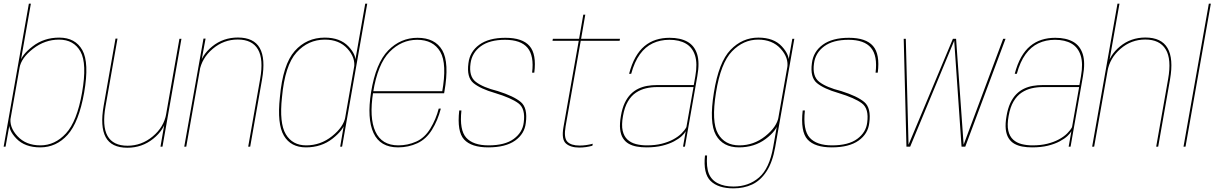

<svg xmlns="http://www.w3.org/2000/svg" viewBox="-23 -805 6667 1054"><path d="M-3 0H7.5L25.5 -100L146.5 -785H135.5ZM198 4Q286 4 348 -64.8Q410 -133.5 439 -297Q467.5 -461 429 -529.8Q390.5 -598.5 302 -598.5Q218 -598.5 155.8 -550.2Q93.5 -502 86 -459L84 -432Q93.5 -487 158.2 -537.2Q223 -587.5 301 -587.5Q382 -587.5 418.8 -522Q455.5 -456.5 427.5 -297Q399.5 -138 339 -72.5Q278.5 -7 198.5 -7Q119.5 -7 72.8 -57.5Q26 -108 36 -163L28.5 -135.5Q20.5 -92.5 67 -44.2Q113.5 4 198 4Z M858 0H869L973 -592H962L878 -116ZM622 -593H611L546 -224Q526 -110 557.2 -52Q588.5 6 676 6Q756.5 6 817.8 -43Q879 -92 890.5 -156.5L889.5 -180Q877 -107.5 815.5 -56.2Q754 -5 677 -5Q597.5 -5 567.2 -59Q537 -113 556.5 -222Z M988.5 0H999.5L1081.5 -463.5L1105.5 -593H1094ZM1339.5 0H1350.5L1415.5 -369Q1435.5 -483.5 1403 -541.2Q1370.5 -599 1283 -599Q1202.5 -599 1142.2 -550.2Q1082 -501.5 1070.5 -436.5L1072 -413.5Q1084.5 -486 1144.8 -537Q1205 -588 1282 -588Q1361.5 -588 1393 -534Q1424.5 -480 1405 -371Z M1844.5 0H1855L1993 -785H1982L1861.5 -100ZM1656.5 4Q1741.5 4 1802.8 -44.2Q1864 -92.5 1872 -135.5L1873 -163Q1863 -108 1800 -57.5Q1737 -7 1658 -7Q1582.5 -7 1546 -68Q1509.5 -129 1525 -271.5Q1541 -446.5 1604.8 -517Q1668.5 -587.5 1760.5 -587.5Q1839.5 -587.5 1884.8 -537.2Q1930 -487 1920.5 -432L1927.5 -459Q1935.5 -502 1889.8 -550.2Q1844 -598.5 1760 -598.5Q1660 -598.5 1594.8 -524.8Q1529.5 -451 1513.5 -271.5Q1497.5 -124.5 1535.5 -60.2Q1573.5 4 1656.5 4Z M2162 4 2164 -7Q2072.5 -7 2037.8 -82.8Q2003 -158.5 2025.5 -299Q2050.5 -454 2115.8 -520.2Q2181 -586.5 2267 -586.5Q2355.5 -586.5 2393.8 -520.8Q2432 -455 2404 -299L2410 -304.5H2021.5L2019.5 -293H2415Q2416 -298 2416.5 -301.5Q2444.5 -461 2404.8 -529.2Q2365 -597.5 2269 -597.5Q2176 -597.5 2108 -528Q2040 -458.5 2014 -299Q1991 -153.5 2027.5 -74.8Q2064 4 2162 4ZM2164 -7 2162 4Q2219 4 2267.8 -18.5Q2316.5 -41 2348.5 -92.8Q2380.5 -144.5 2397 -209H2385.5Q2370 -149.5 2339.2 -99Q2308.5 -48.5 2262 -27.8Q2215.5 -7 2164 -7Z M2657.5 4Q2752.5 4 2804.8 -33.2Q2857 -70.5 2863.5 -130.5Q2874.5 -212 2836.5 -244.5Q2798.5 -277 2709.5 -305Q2627.5 -325.5 2588.8 -355.8Q2550 -386 2560 -456.5Q2567.5 -515 2616 -550.8Q2664.5 -586.5 2749.5 -586.5Q2836 -586.5 2872.8 -542.8Q2909.5 -499 2898 -406H2910Q2923 -507.5 2884 -552.5Q2845 -597.5 2751.5 -597.5Q2660.5 -597.5 2608.2 -559.5Q2556 -521.5 2548.5 -458Q2538 -380.5 2576 -349Q2614 -317.5 2695.5 -294Q2783 -267.5 2822.8 -238Q2862.5 -208.5 2852 -132Q2845.5 -78 2797.2 -42.5Q2749 -7 2659 -7Q2574.5 -7 2536.5 -49Q2498.5 -91 2510 -198.5H2498Q2485 -82.5 2524.8 -39.2Q2564.5 4 2657.5 4Z M3156.5 5Q3194 5 3229 -5L3231 -16Q3194.5 -6 3158.5 -6Q3112 -6 3091.5 -27.2Q3071 -48.5 3082 -112L3165 -581H3378.5L3380.5 -592H3167L3190 -724.5H3179L3156 -592H3012L3010 -581H3154L3070 -106Q3058.5 -39.5 3083.8 -17.2Q3109 5 3156.5 5Z M3525.5 4Q3575 4 3612.5 -5.2Q3650 -14.5 3676.8 -28.8Q3703.5 -43 3719.5 -58Q3735.5 -73 3741.5 -85L3726.5 0H3737L3805 -387Q3818.5 -462 3803.8 -508.2Q3789 -554.5 3750.5 -576Q3712 -597.5 3653 -597.5Q3612.5 -597.5 3578 -586.5Q3543.5 -575.5 3515.2 -552Q3487 -528.5 3465.8 -491Q3444.5 -453.5 3430.5 -400H3442Q3460 -466 3489.8 -507Q3519.5 -548 3560.2 -567.2Q3601 -586.5 3651.5 -586.5Q3706.5 -586.5 3742.5 -565.5Q3778.5 -544.5 3792.5 -500.2Q3806.5 -456 3794 -386L3785.5 -338H3583Q3555.5 -338 3529.8 -333.5Q3504 -329 3481 -318Q3458 -307 3439 -287.8Q3420 -268.5 3406.2 -239.2Q3392.5 -210 3385.5 -168.5Q3378 -126 3381.2 -96Q3384.5 -66 3396.8 -46.5Q3409 -27 3428.2 -16Q3447.5 -5 3472.2 -0.5Q3497 4 3525.5 4ZM3528 -7Q3496 -7 3468.5 -14Q3441 -21 3421.8 -38.5Q3402.5 -56 3395.2 -87.5Q3388 -119 3397 -168.5Q3405.5 -217 3424 -248.2Q3442.5 -279.5 3468.2 -296.5Q3494 -313.5 3523.2 -320.2Q3552.5 -327 3582.5 -327H3784L3745 -107Q3736 -90 3718 -72.2Q3700 -54.5 3672.8 -39.8Q3645.5 -25 3609.5 -16Q3573.5 -7 3528 -7Z M4003.5 229Q4060 229 4105.5 208Q4151 187 4184.2 137Q4217.5 87 4232.5 3L4337.5 -592H4326.5L4304 -465L4221.5 2Q4201 119.5 4143.8 169.2Q4086.5 219 4003.5 219Q3953 219 3917.8 201.2Q3882.5 183.5 3868.2 148Q3854 112.5 3858.5 48.5H3847Q3836.5 148 3878 188.5Q3919.5 229 4003.5 229ZM4033.5 4Q4118.5 4 4180.2 -42.2Q4242 -88.5 4250 -134.5L4251 -163Q4241.5 -108 4178.2 -57.5Q4115 -7 4036 -7Q3955.5 -7 3918.5 -71.2Q3881.5 -135.5 3907.5 -297Q3933.5 -459.5 3995.8 -523.5Q4058 -587.5 4138.5 -587.5Q4217.5 -587.5 4262.8 -537.2Q4308 -487 4298.5 -432L4306.5 -458Q4314 -501 4269.5 -549.8Q4225 -598.5 4140 -598.5Q4052 -598.5 3987.2 -531.2Q3922.5 -464 3896 -297Q3869 -131 3907.2 -63.5Q3945.5 4 4033.5 4Z M4543 4Q4638 4 4690.2 -33.2Q4742.5 -70.5 4749 -130.5Q4760 -212 4722 -244.5Q4684 -277 4595 -305Q4513 -325.5 4474.2 -355.8Q4435.5 -386 4445.5 -456.5Q4453 -515 4501.5 -550.8Q4550 -586.5 4635 -586.5Q4721.5 -586.5 4758.2 -542.8Q4795 -499 4783.5 -406H4795.5Q4808.5 -507.5 4769.5 -552.5Q4730.5 -597.5 4637 -597.5Q4546 -597.5 4493.8 -559.5Q4441.5 -521.5 4434 -458Q4423.5 -380.5 4461.5 -349Q4499.5 -317.5 4581 -294Q4668.5 -267.5 4708.2 -238Q4748 -208.5 4737.5 -132Q4731 -78 4682.8 -42.5Q4634.5 -7 4544.5 -7Q4460 -7 4422 -49Q4384 -91 4395.5 -198.5H4383.5Q4370.5 -82.5 4410.2 -39.2Q4450 4 4543 4Z M4953 0H4973.5L5219.5 -592H5208L4964 -9.5H4964.5L4949.5 -592H4938ZM5255.5 0H5276L5497 -592H5484L5266.5 -9.5H5267L5225.5 -592H5214.5Z M5642.5 4Q5692 4 5729.5 -5.2Q5767 -14.5 5793.8 -28.8Q5820.5 -43 5836.5 -58Q5852.5 -73 5858.5 -85L5843.5 0H5854L5922 -387Q5935.5 -462 5920.8 -508.2Q5906 -554.5 5867.5 -576Q5829 -597.5 5770 -597.5Q5729.5 -597.5 5695 -586.5Q5660.5 -575.5 5632.2 -552Q5604 -528.5 5582.8 -491Q5561.5 -453.5 5547.5 -400H5559Q5577 -466 5606.8 -507Q5636.5 -548 5677.2 -567.2Q5718 -586.5 5768.5 -586.5Q5823.5 -586.5 5859.5 -565.5Q5895.5 -544.5 5909.5 -500.2Q5923.5 -456 5911 -386L5902.5 -338H5700Q5672.5 -338 5646.8 -333.5Q5621 -329 5598 -318Q5575 -307 5556 -287.8Q5537 -268.5 5523.2 -239.2Q5509.5 -210 5502.5 -168.5Q5495 -126 5498.2 -96Q5501.5 -66 5513.8 -46.5Q5526 -27 5545.2 -16Q5564.5 -5 5589.2 -0.5Q5614 4 5642.5 4ZM5645 -7Q5613 -7 5585.5 -14Q5558 -21 5538.8 -38.5Q5519.5 -56 5512.2 -87.5Q5505 -119 5514 -168.5Q5522.5 -217 5541 -248.2Q5559.5 -279.5 5585.2 -296.5Q5611 -313.5 5640.2 -320.2Q5669.5 -327 5699.5 -327H5901L5862 -107Q5853 -90 5835 -72.2Q5817 -54.5 5789.8 -39.8Q5762.5 -25 5726.5 -16Q5690.5 -7 5645 -7Z M5972.5 0H5983.5L6122.5 -785H6111.5ZM6324 0H6335L6400 -369Q6420 -483.5 6386.2 -541.2Q6352.5 -599 6265 -599Q6184.5 -599 6125.5 -550.2Q6066.5 -501.5 6055 -436.5L6056.5 -413.5Q6069 -486 6128 -537Q6187 -588 6264 -588Q6343.5 -588 6376.2 -534Q6409 -480 6389.5 -371Z M6474 0H6485L6624 -785H6613Z"/></svg>

Font: Anybody UltraCondensed Thin Thin
Style: Italic
Weight: 250
Italic angle: -10°
Version: Version 1.111